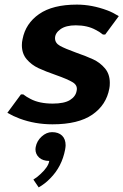

<svg xmlns="http://www.w3.org/2000/svg" viewBox="-20 -530 536 834"><path d="M65 -15Q38 -25 12 -40L71 -120H81Q95 -109 113 -100Q151 -80 209 -80Q259 -80 284 -95.5Q309 -111 313 -136Q318 -159 296 -172.5Q274 -186 223 -204Q177 -220 147 -234Q117 -248 96 -272.5Q75 -297 75 -334Q75 -347 78 -360Q91 -428 150 -469Q209 -510 314 -510Q379 -510 446 -485Q468 -477 496 -460L437 -380H427Q411 -393 396 -400Q360 -420 309 -420Q266 -420 242.5 -403Q219 -386 219 -364Q219 -343 240.5 -331Q262 -319 309 -302Q355 -286 385 -272Q415 -258 436 -233Q457 -208 457 -170Q457 -155 455 -146Q442 -74 381 -32Q320 10 208 10Q132 10 65 -15ZM125 250Q144 238 156 226Q190 195 194 169Q166 169 150 154.5Q134 140 134 118L135 109Q140 82 161 63Q182 44 206 44Q234 44 249.5 59Q265 74 265 101Q265 107 263 119Q249 194 198 245Q176 268 148 284Z"/></svg>

Font: Scada
Style: Bold Italic
Weight: 700
Italic angle: -10°
Version: Version 4.000